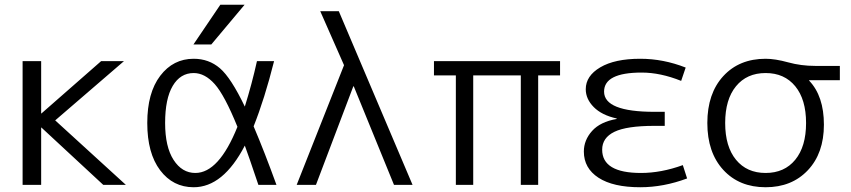

<svg xmlns="http://www.w3.org/2000/svg" viewBox="-20 -777 3575 807"><path d="M154 -300 405 -520H501L212 -271L509 0H414L154 -241H153V0H75V-520H153V-300Z M868 -590H793L906 -757H1008ZM1046 -246Q1092 -138 1142 0H1066Q1024 -125 1009 -165Q918 10 794 10Q707 10 653 -61.5Q599 -133 599 -260Q599 -387 653.5 -458.5Q708 -530 794 -530Q858 -530 904.5 -490Q951 -450 1009 -329Q1039 -425 1060 -520H1132Q1092 -361 1046 -246ZM978 -244Q924 -377 882.5 -423.5Q841 -470 794 -470Q738 -470 706 -416Q674 -362 674 -260Q674 -160 709.5 -105Q745 -50 801 -50Q900 -50 978 -244Z M1636 0 1467 -414H1465L1308 0H1227L1426 -503L1326 -730H1404L1714 0Z M2169 -460H1969V0H1896V-460H1804V-520H2334V-460H2242V0H2169Z M2572 -277V-279Q2509 -293 2475.5 -327Q2442 -361 2442 -402Q2442 -458 2503 -494Q2564 -530 2671 -530Q2768 -530 2862 -493L2843 -437Q2756 -472 2677 -472Q2519 -472 2519 -392Q2519 -307 2731 -307H2774V-248H2731Q2614 -248 2562.5 -223Q2511 -198 2511 -148Q2511 -50 2674 -50Q2759 -50 2850 -83L2868 -27Q2769 10 2671 10Q2557 10 2495.5 -30Q2434 -70 2434 -140Q2434 -188 2468.5 -226.5Q2503 -265 2572 -277Z M3198 -530Q3238 -530 3292.5 -515Q3347 -500 3406 -500H3510V-440H3381V-438Q3443 -373 3443 -253Q3443 -133 3375.5 -61.5Q3308 10 3198 10Q3087 10 3020 -63Q2953 -136 2953 -260Q2953 -384 3020 -457Q3087 -530 3198 -530ZM3073.5 -105.5Q3119 -50 3198 -50Q3277 -50 3322.5 -105.5Q3368 -161 3368 -260Q3368 -359 3322.5 -414.5Q3277 -470 3198 -470Q3119 -470 3073.5 -414.5Q3028 -359 3028 -260Q3028 -161 3073.5 -105.5Z"/></svg>

Font: M PLUS 1p
Style: Regular
Weight: 400
Version: Version 1.062